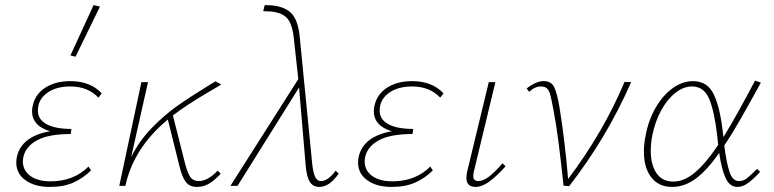

<svg xmlns="http://www.w3.org/2000/svg" viewBox="-20 -731 3043 755"><path d="M277 -508 257 -513 348 -711 373 -705ZM380 -364 367 -347Q326 -391 256 -391Q200 -391 164.5 -365Q129 -339 129 -296Q129 -261 163.5 -242.5Q198 -224 261 -224L258 -204Q171 -204 126 -179.5Q81 -155 72 -114Q70 -102 70 -96Q70 -61 99 -39.5Q128 -18 179 -18Q270 -18 328 -76L338 -61Q308 -31 269.5 -13.5Q231 4 176 4Q117 4 80.5 -22Q44 -48 44 -92Q44 -104 47 -117Q66 -195 177 -215Q142 -225 124 -245Q106 -265 106 -293Q106 -305 109 -317Q119 -361 158.5 -386.5Q198 -412 257 -412Q335 -412 380 -364Z M836 -60 848 -48Q823 -21 801.5 -8.5Q780 4 754 4Q726 4 711 -15Q696 -34 685 -80L640 -261Q505 -149 473 0H449L536 -408H562L496 -114Q528 -178 578 -229Q628 -280 677 -314.5Q726 -349 799 -394L827 -411L850 -399Q830 -386 800 -369Q713 -318 660 -277L708 -87Q718 -49 729 -34Q740 -19 762 -19Q797 -19 836 -60Z M1312 -48Q1292 -21 1274 -8.5Q1256 4 1235 4Q1211 4 1198.5 -15.5Q1186 -35 1182 -80L1156 -387L914 0H886L1153 -420L1136 -575Q1130 -637 1108.5 -660Q1087 -683 1041 -686L1015 -687L1021 -711L1046 -710Q1099 -706 1126 -678.5Q1153 -651 1159 -582L1208 -84Q1212 -49 1220 -34Q1228 -19 1242 -19Q1270 -19 1300 -60Z M1724 -364 1711 -347Q1670 -391 1600 -391Q1544 -391 1508.5 -365Q1473 -339 1473 -296Q1473 -261 1507.5 -242.5Q1542 -224 1605 -224L1602 -204Q1515 -204 1470 -179.5Q1425 -155 1416 -114Q1414 -102 1414 -96Q1414 -61 1443 -39.5Q1472 -18 1523 -18Q1614 -18 1672 -76L1682 -61Q1652 -31 1613.5 -13.5Q1575 4 1520 4Q1461 4 1424.5 -22Q1388 -48 1388 -92Q1388 -104 1391 -117Q1410 -195 1521 -215Q1486 -225 1468 -245Q1450 -265 1450 -293Q1450 -305 1453 -317Q1463 -361 1502.5 -386.5Q1542 -412 1601 -412Q1679 -412 1724 -364Z M1814 -32Q1814 -43 1817 -56L1902 -408H1928L1844 -59Q1841 -47 1841 -39Q1841 -19 1861 -19Q1880 -19 1903 -36.5Q1926 -54 1956 -89L1968 -77Q1932 -37 1903.5 -16.5Q1875 4 1850 4Q1814 4 1814 -32Z M2462 -408Q2364 -186 2218 1L2196 -1Q2185 -104 2176 -174Q2167 -244 2155 -306Q2148 -343 2143.5 -359.5Q2139 -376 2130.5 -383.5Q2122 -391 2107 -391Q2083 -391 2061 -370L2051 -383Q2067 -396 2084.5 -404Q2102 -412 2118 -412Q2147 -412 2158.5 -390Q2170 -368 2180 -310Q2201 -180 2214 -27Q2353 -212 2436 -409Z M2957 -67 2969 -55Q2944 -28 2922.5 -12Q2901 4 2880 4Q2849 4 2833 -31.5Q2817 -67 2808 -130Q2761 -62 2716.5 -29Q2672 4 2623 4Q2570 4 2541 -33.5Q2512 -71 2512 -135Q2512 -167 2519 -199Q2530 -259 2558.5 -308Q2587 -357 2625.5 -384.5Q2664 -412 2705 -412Q2762 -412 2787 -359.5Q2812 -307 2823 -206L2825 -192Q2877 -277 2949 -414L2972 -406Q2923 -317 2890.5 -260Q2858 -203 2828 -159Q2837 -89 2849 -54Q2861 -19 2886 -19Q2903 -19 2916.5 -29.5Q2930 -40 2957 -67ZM2804 -161 2800 -200Q2789 -294 2768.5 -342.5Q2748 -391 2701 -391Q2668 -391 2636 -366Q2604 -341 2580 -297Q2556 -253 2545 -198Q2539 -167 2539 -138Q2539 -83 2561.5 -50Q2584 -17 2628 -17Q2670 -17 2712.5 -52.5Q2755 -88 2804 -161Z"/></svg>

Font: Ysabeau Infant Extralight
Style: Italic
Weight: 200
Italic angle: -12°
Designer: Christian Thalmann (Catharsis Fonts)
Version: Version 0.003